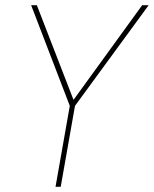

<svg xmlns="http://www.w3.org/2000/svg" viewBox="-20 -720 593 740"><path d="M194 0 249 -312 100 -700H122L263 -336H264L528 -700H553L269 -312L214 0Z"/></svg>

Font: DM Sans 28pt Thin
Style: Italic
Weight: 250
Italic angle: -10°
Version: Version 4.004;gftools[0.9.30]